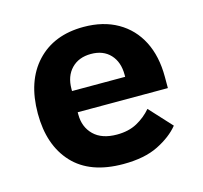

<svg xmlns="http://www.w3.org/2000/svg" viewBox="-84 -621 768 726"><g transform="rotate(-15 300.0 -258.0)"><path d="M314 12Q184 12 117 -60Q50 -132 50 -256Q50 -383 117.5 -455.5Q185 -528 301 -528Q378 -528 434 -496Q490 -464 520 -405.5Q550 -347 550 -266V-222H197V-213Q197 -164 228.5 -133Q260 -102 319 -102Q365 -102 398 -120Q431 -138 455 -166L535 -79Q505 -42 451 -15Q397 12 314 12ZM302 -422Q254 -422 225.5 -392.5Q197 -363 197 -313V-305H405V-313Q405 -363 377.5 -392.5Q350 -422 302 -422Z"/></g></svg>

Font: Lilex Nerd Font
Style: Bold
Weight: 700
Designer: Mike Abbink, Paul van der Laan, Pieter van Rosmalen, Mikhael Khrustik
Foundry: Mikhael Khrustik
Version: Version 2.400; ttfautohint (v1.8.4.7-5d5b);Nerd Fonts 3.3.0